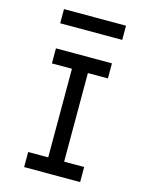

<svg xmlns="http://www.w3.org/2000/svg" viewBox="-128 -944 779 1022"><g transform="rotate(15 261.5 -433.5)"><path d="M217.8 0V-654.3H305.7V0ZM107.4 0V-83H416V0ZM107.4 -571.3V-654.3H416V-571.3ZM94.7 -789.1V-867.2H436.5V-789.1Z"/></g></svg>

Font: Sen
Style: Regular
Weight: 400
Designer: Kosal Sen, Philatype
Foundry: Philatype
Version: Version 2.000;gftools[0.9.31]